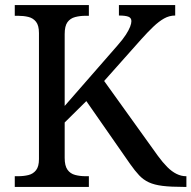

<svg xmlns="http://www.w3.org/2000/svg" viewBox="-20 -734 752 754"><path d="M38 0V-42H51Q73 -42 91.5 -46.5Q110 -51 121.5 -65.5Q133 -80 133 -109V-604Q133 -634 121.5 -648.5Q110 -663 91.5 -667.5Q73 -672 51 -672H38V-714H329V-672H316Q294 -672 275 -667Q256 -662 245 -647Q234 -632 234 -600V-318L441 -555Q463 -580 474.5 -598Q486 -616 491 -629Q496 -642 496 -651Q496 -664 484 -668.5Q472 -673 447 -673V-714H668V-673Q645 -673 624.5 -661.5Q604 -650 582 -629Q560 -608 534 -579L389 -416L600 -122Q619 -96 637 -78Q655 -60 673.5 -51Q692 -42 710 -42H712V0H701Q651 0 618.5 -4Q586 -8 564.5 -18Q543 -28 526.5 -45.5Q510 -63 491 -90L319 -337L234 -253V-114Q234 -83 245 -67.5Q256 -52 275 -47Q294 -42 316 -42H329V0Z"/></svg>

Font: Noto Serif Kannada
Style: Regular
Weight: 400
Designer: Universal Thirst, Indian Type Foundry and the Monotype Design Team
Foundry: Monotype Imaging Inc.
Version: Version 2.003